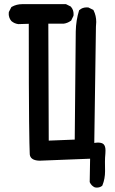

<svg xmlns="http://www.w3.org/2000/svg" viewBox="-20 -750 540 902"><path d="M33.7 -650.9Q26.4 -659.2 23.7 -668.2Q21 -677.2 21 -683.1Q21 -689 21.5 -693.4L33.2 -716.3L35.2 -717.8Q57.6 -730.5 84.5 -730.5Q88.4 -730.5 92.3 -730.5H290L312.5 -719.2L313.5 -717.8Q325.7 -704.1 325.7 -683.6Q325.7 -680.7 325.2 -675.8L314 -652.8L312 -651.9Q296.9 -641.1 278.8 -638.7H207L209 -89.4L331.1 -94.2L335.9 -602.5Q336.9 -653.8 351.6 -701.7L353.5 -703.1Q367.2 -715.3 387.7 -715.3Q391.1 -715.3 395.5 -714.8L418.9 -703.1L419.9 -700.7Q432.1 -676.3 432.1 -646.5Q432.1 -635.7 430.7 -624.5L422.9 -78.6Q432.1 -80.1 437 -80.1Q441.9 -80.1 443.8 -80.1Q460 -79.1 466.8 -72.3Q475.6 -63.5 475.6 -43Q475.6 -36.6 475.1 -29.3Q473.1 -8.8 473.1 9.8Q473.1 28.3 473.4 38.3Q473.6 48.3 473.6 53.7Q473.6 89.8 461.4 120.1L460.4 122.1L459 123.5Q449.2 131.3 434.6 131.3Q428.2 131.3 425.8 130.4Q409.2 123 401.9 106.4L401.4 105L403.3 -4.4L166 4.9Q127.9 3.9 121.1 -18.6Q120.1 -21 119.9 -24.2Q119.6 -27.3 119.6 -31.7Q118.2 -52.7 116.7 -179.7Q115.2 -306.6 115.2 -638.2L65.9 -636.7Q47.4 -639.2 33.7 -650.9Z"/></svg>

Font: Bakudai
Style: Bold
Weight: 700
Version: Version 1.48